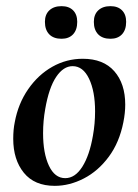

<svg xmlns="http://www.w3.org/2000/svg" viewBox="-20 -590 448 624"><path d="M23 -139Q23 -169 28 -193Q39 -253 71.5 -300Q104 -347 150 -373Q196 -399 249 -399Q316 -399 351.5 -358.5Q387 -318 387 -250Q387 -223 381 -193Q368 -127 333.5 -80.5Q299 -34 252.5 -10Q206 14 158 14Q92 14 57.5 -28.5Q23 -71 23 -139ZM282 -149Q289 -188 289 -228Q289 -293 269.5 -334Q250 -375 216 -375Q186 -375 162.5 -340Q139 -305 127 -236Q120 -197 120 -157Q120 -92 139 -51.5Q158 -11 192 -11Q224 -11 247.5 -48Q271 -85 282 -149ZM285 -519Q285 -543 299.5 -556.5Q314 -570 339 -570Q363 -570 376.5 -556.5Q390 -543 390 -519Q390 -493 376.5 -478.5Q363 -464 339 -464Q313 -464 299 -478.5Q285 -493 285 -519ZM126 -519Q126 -543 140.5 -556.5Q155 -570 180 -570Q204 -570 217.5 -556.5Q231 -543 231 -519Q231 -493 217.5 -478.5Q204 -464 180 -464Q154 -464 140 -478.5Q126 -493 126 -519Z"/></svg>

Font: Cormorant Infant
Style: Bold Italic
Weight: 700
Italic angle: -10°
Designer: Christian Thalmann (Catharsis Fonts)
Foundry: Catharsis Fonts
Version: Version 4.000